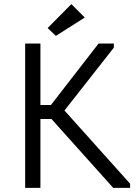

<svg xmlns="http://www.w3.org/2000/svg" viewBox="-20 -911 663 931"><path d="M529 0H611V-20L265 -406V-340L532 -680V-700H458L200 -367ZM135 -334H259V-402H135ZM176 -700H102V0H176ZM326 -891 211 -775 251 -737 391 -826Z"/></svg>

Font: Tilda Sans VF
Style: Regular
Weight: 400
Designer: ParaType Ltd
Foundry: ParaType Ltd
Version: Version 1.010